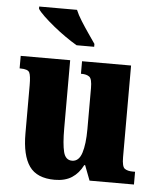

<svg xmlns="http://www.w3.org/2000/svg" viewBox="-54 -813 720 870"><g transform="rotate(5 305.5 -378.0)"><path d="M227 10Q146 10 111.5 -39Q77 -88 77 -188V-407Q77 -450 70 -464.5Q63 -479 29 -479H25V-536H250V-226Q250 -155 259 -119Q268 -83 298 -83Q329 -83 342 -123Q355 -163 355 -232V-418Q355 -460 342.5 -469.5Q330 -479 307 -479H304V-536H527V-119Q527 -76 540 -67Q553 -58 576 -58H587V0H385L359 -68H355Q336 -30 305 -10Q274 10 227 10ZM273 -606Q249 -620 221 -639.5Q193 -659 166 -681Q139 -703 118 -723Q97 -743 89 -756V-766H261Q270 -744 287 -717Q304 -690 322 -664Q340 -638 353 -619V-606Z"/></g></svg>

Font: Noto Serif Hebrew Condensed Black
Style: Regular
Weight: 900
Width: 3
Designer: Monotype Design Team
Foundry: Monotype Imaging Inc.
Version: Version 2.004; ttfautohint (v1.8.4.7-5d5b)